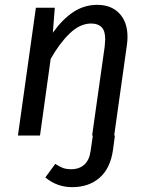

<svg xmlns="http://www.w3.org/2000/svg" viewBox="-20 -559 615 792"><path d="M506 -406Q506 -390 503 -370L451 0H454L446 60Q435 136 390.5 174.5Q346 213 278 213Q215 213 167 173L208 117Q226 129 240 134Q254 139 274 139Q307 139 328 120Q349 101 354 62L363 0H360L412 -368Q414 -390 414 -397Q414 -432 399 -447Q384 -462 356 -462Q310 -462 267.5 -421Q225 -380 189 -316L145 0H54L128 -527H206L198 -424Q237 -479 282 -509Q327 -539 381 -539Q439 -539 472.5 -503.5Q506 -468 506 -406Z"/></svg>

Font: FiraGO
Style: Italic
Weight: 400
Italic angle: -8°
Designer: bBox Type GmbH
Foundry: bBox Type GmbH
Version: Version 1.001